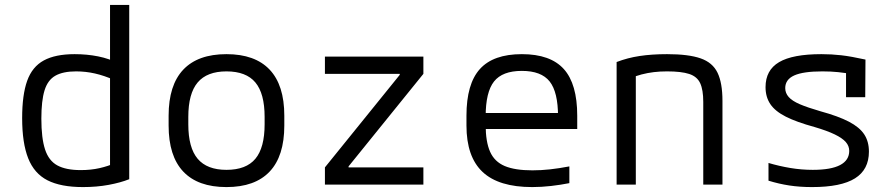

<svg xmlns="http://www.w3.org/2000/svg" viewBox="-20 -750 3640 780"><path d="M317 10Q227 10 173 -17.5Q119 -45 94.5 -107Q70 -169 70 -270Q70 -365 90.5 -422Q111 -479 158 -504.5Q205 -530 283 -530Q333 -530 378.5 -521Q424 -512 462 -492L444 -425Q403 -443 365.5 -451.5Q328 -460 289 -460Q236 -460 205 -442.5Q174 -425 161 -383Q148 -341 148 -268Q148 -189 163 -143Q178 -97 213 -78Q248 -59 308 -59Q349 -59 384.5 -67Q420 -75 448 -88L427 -47V-730H505V-22Q470 -8 421.5 1Q373 10 317 10Z M900 10Q784 10 724.5 -53Q665 -116 665 -240V-280Q665 -404 724.5 -467Q784 -530 900 -530Q1016 -530 1075.5 -467Q1135 -404 1135 -280V-240Q1135 -116 1075.5 -53Q1016 10 900 10ZM900 -60Q980 -60 1017.5 -105Q1055 -150 1055 -245V-275Q1055 -370 1017.5 -415Q980 -460 900 -460Q821 -460 783 -415Q745 -370 745 -275V-245Q745 -150 783 -105Q821 -60 900 -60Z M1300 0V-70L1604 -446V-450H1300V-520H1700V-450L1396 -74V-70H1700V0Z M2142 10Q2006 10 1940.5 -51.5Q1875 -113 1875 -240V-280Q1875 -409 1929.5 -469.5Q1984 -530 2100 -530Q2216 -530 2270.5 -469.5Q2325 -409 2325 -280V-226H1919V-291H2271L2247 -268V-277Q2247 -376 2213 -419Q2179 -462 2100 -462Q2021 -462 1987 -419Q1953 -376 1953 -277V-243Q1953 -174 1971 -133.5Q1989 -93 2030.5 -75.5Q2072 -58 2143 -58Q2178 -58 2214.5 -62Q2251 -66 2293 -74V-6Q2258 1 2219 5.5Q2180 10 2142 10Z M2485 -498Q2529 -515 2578.5 -522.5Q2628 -530 2690 -530Q2777 -530 2826 -513Q2875 -496 2895 -454.5Q2915 -413 2915 -340V0H2837V-336Q2837 -385 2824.5 -412Q2812 -439 2780 -449.5Q2748 -460 2690 -460Q2661 -460 2636 -457Q2611 -454 2586 -447.5Q2561 -441 2529 -428L2563 -478V0H2485Z M3279 10Q3229 10 3186.5 3.5Q3144 -3 3102 -16V-88Q3146 -75 3191 -67.5Q3236 -60 3282 -60Q3356 -60 3393 -79.5Q3430 -99 3430 -137Q3430 -157 3416 -173Q3402 -189 3371 -204Q3340 -219 3289 -234Q3216 -254 3172.5 -276Q3129 -298 3109.5 -327Q3090 -356 3090 -396Q3090 -465 3145 -497.5Q3200 -530 3317 -530Q3358 -530 3397.5 -525.5Q3437 -521 3496 -508L3495 -355H3417V-494L3454 -447Q3414 -454 3384.5 -457Q3355 -460 3321 -460Q3243 -460 3206.5 -443.5Q3170 -427 3170 -392Q3170 -372 3184 -356Q3198 -340 3229.5 -326.5Q3261 -313 3313 -298Q3386 -278 3429 -255.5Q3472 -233 3491 -204Q3510 -175 3510 -134Q3510 -61 3453.5 -25.5Q3397 10 3279 10Z"/></svg>

Font: M PLUS Code Latin Expanded
Style: Regular
Weight: 400
Width: 7
Designer: Coji Morishita
Foundry: UNDERFOREST DESIGN
Version: Version 1.002; ttfautohint (v1.8.3)